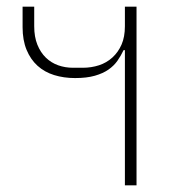

<svg xmlns="http://www.w3.org/2000/svg" viewBox="-20 -558 524 578"><path d="M356 -407H352Q344 -390 333.5 -375Q323 -360 306.5 -348.5Q290 -337 265.5 -330Q241 -323 206 -323Q172 -323 143 -332Q114 -341 93 -360Q72 -379 60 -408Q48 -437 48 -476V-538H83V-479Q83 -447 92.5 -423.5Q102 -400 118 -384.5Q134 -369 155 -361.5Q176 -354 200 -354H229Q255 -354 278 -361.5Q301 -369 318.5 -385Q336 -401 346 -424Q356 -447 356 -479V-538H391V0H356Z"/></svg>

Font: IBM Plex Sans Thai ExtLt
Style: Regular
Weight: 200
Designer: Mike Abbink, Paul van der Laan, Pieter van Rosmalen, Ben Mitchell, Mark Frömberg
Foundry: Bold Monday
Version: Version 1.2